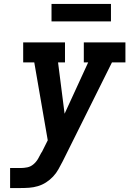

<svg xmlns="http://www.w3.org/2000/svg" viewBox="-20 -949 653 969"><path d="M31 0V-101H84Q101 -101 118 -104.5Q135 -108 149 -120Q163 -132 172 -147.5Q181 -163 189 -179L190 -180V-181Q190 -181 190.5 -181Q191 -181 191 -181L221 -241L153 -634H97V-735H308V-634H273L306 -375L425 -634H403V-735H613V-634H545L297 -136Q286 -115 275 -95Q264 -75 248 -58Q232 -41 212.5 -28.5Q193 -16 171 -9.5Q149 -3 127.5 -1.5Q106 0 84 0ZM240 -841V-929H540V-841Z"/></svg>

Font: Iosevka Slab Extended Oblique
Style: Bold
Weight: 700
Width: 7
Italic angle: -9°
Monospace: yes
Designer: Belleve Invis
Foundry: Belleve Invis
Version: Version 11.1.1; ttfautohint (v1.8.3)